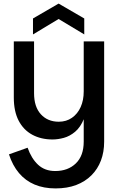

<svg xmlns="http://www.w3.org/2000/svg" viewBox="-20 -782 661 1071"><path d="M447 8V-551H561V8Q561 66 543 113.5Q525 161 490 196Q455 231 405 250Q355 269 290 269Q224 269 173 247.5Q122 226 86 183.5Q50 141 30 79L134 42Q155 102 192.5 137Q230 172 288 172Q359 172 403 129.5Q447 87 447 8ZM471 -245Q468 -168 448.5 -120Q429 -72 399 -47Q369 -22 336 -13Q303 -4 273 -4Q209 -4 160 -30.5Q111 -57 84 -109Q57 -161 57 -238V-551H170V-262Q170 -186 208 -144.5Q246 -103 308 -103Q350 -103 381.5 -125Q413 -147 430 -185Q447 -223 447 -272ZM450 -590 307 -676 164 -590V-679L307 -762L450 -679Z"/></svg>

Font: Parkinsans Medium
Style: Regular
Weight: 500
Designer: Red Stone, Indian Type Foundry
Foundry: Indian Type Foundry
Version: Version 1.000